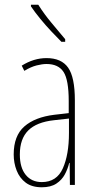

<svg xmlns="http://www.w3.org/2000/svg" viewBox="-20 -783 406 813"><path d="M177 -537Q240 -537 268.5 -496.5Q297 -456 297 -358V0H276L275 -93H273Q267 -68 254.5 -44.5Q242 -21 218.5 -5.5Q195 10 157 10Q115 10 89 -9.5Q63 -29 50.5 -61Q38 -93 38 -129Q38 -208 83 -247.5Q128 -287 210 -297L271 -304V-355Q271 -445 249 -478.5Q227 -512 177 -512Q159 -512 135 -506Q111 -500 83 -483L72 -505Q123 -537 177 -537ZM209 -274Q135 -266 99.5 -230.5Q64 -195 64 -129Q64 -73 89 -42.5Q114 -12 157 -12Q220 -12 246 -70Q272 -128 272 -220V-281ZM142 -763Q168 -722 197.5 -687Q227 -652 256 -617V-606H240Q221 -625 197 -650.5Q173 -676 150.5 -703.5Q128 -731 111 -756V-763Z"/></svg>

Font: Noto Sans Telugu ExtraCondensed Thin
Style: Regular
Weight: 100
Width: 2
Designer: Jelle Bosma - Monotype Design Team
Foundry: Monotype Imaging Inc.
Version: Version 2.005; ttfautohint (v1.8.4.7-5d5b)